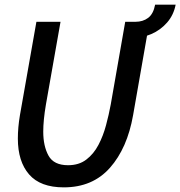

<svg xmlns="http://www.w3.org/2000/svg" viewBox="-20 -794 778 828"><path d="M255 14Q154 14 105.5 -41.8Q57 -97.5 57 -196.5Q57 -244.5 66 -297.5L137 -700H241L178 -343Q166.5 -275.5 166.5 -226Q166.5 -164 189.2 -122.8Q212 -81.5 273.5 -81.5Q320.5 -81.5 352.2 -105.8Q384 -130 404.5 -169Q425 -208 437.2 -253.8Q449.5 -299.5 457.5 -343L520 -700H624.5L554 -297.5Q529 -155 454.2 -70.5Q379.5 14 255 14ZM550 -630 564 -700Q596.5 -700 619 -717Q641.5 -734 649 -774H737.5Q729 -729.5 700.8 -697Q672.5 -664.5 632.8 -647.2Q593 -630 550 -630Z"/></svg>

Font: Cabin Condensed Medium
Style: Italic
Weight: 500
Width: 3
Italic angle: -10°
Designer: Pablo Impallari
Foundry: Pablo Impallari. http://www.impallari.com Igino Marini. http://www.ikern.com
Version: Version 3.001; ttfautohint (v1.8.3)